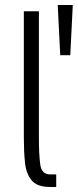

<svg xmlns="http://www.w3.org/2000/svg" viewBox="-20 -745 310 765"><path d="M180 -50H204V0H180Q128 0 106 -26.5Q84 -53 79.5 -97.5Q75 -142 75 -196V-700H135V-196Q135 -128 140.5 -89Q146 -50 180 -50ZM210 -725H270L260 -525H220Z"/></svg>

Font: Epunda Sans Light
Style: Regular
Weight: 300
Designer: Simon Atzbach
Foundry: typofactur
Version: Version 2.204; ttfautohint (v1.8.4.7-5d5b)